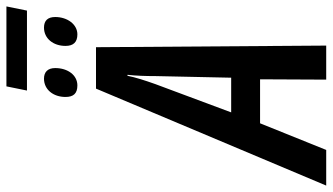

<svg xmlns="http://www.w3.org/2000/svg" viewBox="-303 -797 1036 598"><g transform="rotate(-90 215.0 -498.0)"><path d="M232 -932H481L494 -996H245ZM248 -775C280 -775 302 -805 302 -844C302 -867 290 -879 269 -879C235 -879 212 -850 212 -812C212 -787 223 -775 248 -775ZM407 -775C438 -775 461 -806 461 -844C461 -867 450 -879 428 -879C394 -879 371 -850 371 -812C371 -787 383 -775 407 -775ZM-64 0H47L130 -206H267L266 0H372L367 -717H238ZM164 -296 252 -532C264 -566 273 -594 278 -619H281C278 -592 277 -563 277 -531L272 -296Z"/></g></svg>

Font: Noto Sans UI Condensed Medium
Style: Italic
Weight: 500
Width: 3
Italic angle: -12°
Designer: Monotype Design Team
Foundry: Monotype Imaging Inc.
Version: Version 1.901